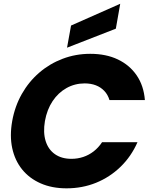

<svg xmlns="http://www.w3.org/2000/svg" viewBox="-20 -996 802 1021"><path d="M44.9 -352.2Q58.9 -430.7 96 -496.2Q133.2 -561.8 188.6 -609.5Q244 -657.3 313.3 -683.5Q382.5 -709.8 459.8 -709.8Q543.9 -709.8 606.5 -680Q669.2 -650.2 706.8 -595.2Q744.4 -540.3 750.5 -463.8H562.2Q553.4 -493 534.4 -512.8Q515.4 -532.6 489.3 -542.5Q463.2 -552.5 430.2 -552.5Q378.1 -552.5 333.8 -527.8Q289.6 -503.1 259.7 -458.2Q229.8 -413.3 218.9 -352.2Q208.6 -291.5 222.7 -246.1Q236.9 -200.7 272.2 -176.1Q307.5 -151.4 359.6 -151.4Q392.7 -151.4 422.5 -161.3Q452.3 -171.2 478 -191Q503.7 -210.9 522.9 -240H711.2Q677.9 -164.1 620.9 -108.9Q563.9 -53.7 490.9 -24.1Q417.8 5.5 333.7 5.5Q256.5 5.5 196.5 -20.8Q136.5 -47.1 97.8 -94.8Q59.2 -142.6 45 -208.1Q30.9 -273.6 44.9 -352.2ZM357.8 -860.2 619.3 -975.9 596 -843.5 336.5 -742.4Z"/></svg>

Font: Poppins Variable
Style: Italic
Weight: 100
Italic angle: -10°
Designer: Jonny Pinhorn
Foundry: Indian Type Foundry
Version: Version 6.000